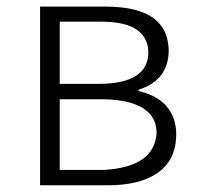

<svg xmlns="http://www.w3.org/2000/svg" viewBox="-20 -553 592 573"><path d="M99.6 0V-533.2H294.9Q470.7 -533.2 482.4 -418Q483.4 -409.2 483.4 -401.4Q482.4 -313.5 393.6 -285.2V-281.2Q483.4 -260.7 502 -186.5Q505.9 -169.9 505.9 -152.3Q505.9 -39.1 384.8 -8.8Q346.7 0 300.8 0ZM158.2 -302.7H276.4Q421.9 -303.7 422.9 -396.5Q420.9 -487.3 285.2 -488.3H158.2ZM158.2 -45.9H291Q440.4 -54.7 447.3 -155.3Q447.3 -234.4 343.8 -252Q315.4 -256.8 283.2 -256.8H158.2Z"/></svg>

Font: Taipei Sans TC Beta Light
Style: Regular
Weight: 300
Designer: JT Foundry
Foundry: JT Foundry
Version: Version 1.000